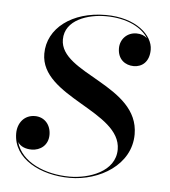

<svg xmlns="http://www.w3.org/2000/svg" viewBox="-42 -508 492 556"><g transform="rotate(5 204.0 -229.5)"><path d="M357 -132C357 -275 126 -287.5 126 -387.5C126 -445 193 -465.5 244 -465.5C307 -465.5 350 -441.5 368 -412.5C360.5 -419.5 350 -423.5 337 -423.5C309.5 -423.5 290 -402.5 290 -376.5C290 -344 312.5 -328.5 337 -328.5C360.5 -328.5 382 -344 382 -380C382 -422 332 -469 244 -469C146 -469 76 -416 76 -342C76 -216 312 -195.5 312 -84C312 -19 235.5 6.5 180 6.5C108 6.5 38.5 -23.5 23 -80.5C31 -67.5 46.5 -62 63.5 -62C88.5 -62 111.5 -78.5 111.5 -109C111.5 -138.5 92.5 -159.5 65 -159.5C33.5 -159.5 15 -134.5 15 -105C15 -30.5 96.5 10 180.5 10C267 10 357 -43 357 -132Z"/></g></svg>

Font: Bodoni* 48pt
Style: Italic
Weight: 400
Italic angle: -13°
Version: Version 2.3